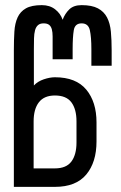

<svg xmlns="http://www.w3.org/2000/svg" viewBox="-20 -728 471 748"><path d="M194 -356C223.3 -356 244.7 -347.2 258 -329.5C271.3 -311.8 278 -287 278 -255V-173C278 -141 271.3 -116.2 258 -98.5C244.7 -80.8 223.3 -72 194 -72H111V-255C111 -287 117.8 -311.8 131.5 -329.5C145.2 -347.2 166 -356 194 -356ZM336 -472H415V-532C415 -558.7 414 -582.8 412 -604.5C410 -626.2 405 -644.7 397 -660C389 -675.3 377.2 -687.2 361.5 -695.5C345.8 -703.8 324.7 -708 298 -708C277.3 -708 261.3 -702.5 250 -691.5C238.7 -680.5 230 -667 224 -651C218.7 -667 209 -680.5 195 -691.5C181 -702.5 163.7 -708 143 -708C116.3 -708 95.7 -703.8 81 -695.5C66.3 -687.2 55.5 -675.3 48.5 -660C41.5 -644.7 37.3 -626.2 36 -604.5C34.7 -582.8 34 -558.7 34 -532V0H194C248.7 0 289.3 -16 316 -48C342.7 -80 356 -123 356 -177V-251C356 -304.3 342.7 -347 316 -379C289.3 -411 248.7 -427 194 -427C180.7 -427 166.2 -424.3 150.5 -419C134.8 -413.7 122 -405.7 112 -395V-536C112 -552 112.2 -566.2 112.5 -578.5C112.8 -590.8 114.2 -601.3 116.5 -610C118.8 -618.7 122.7 -625.3 128 -630C133.3 -634.7 140.7 -637 150 -637C159.3 -637 166.5 -635 171.5 -631C176.5 -627 180 -621.2 182 -613.5C184 -605.8 185 -596.7 185 -586V-497H263V-536C263 -568 264.5 -592.8 267.5 -610.5C270.5 -628.2 280.7 -637 298 -637C315.3 -637 326 -628.2 330 -610.5C334 -592.8 336 -568 336 -536Z"/></svg>

Font: Bebas Neue Regular two
Style: Regular2
Weight: 400
Designer: Ryoichi Tsunekawa & LGV (GE)
Foundry: Free Software Foundation, Inc.
Version: Version 1.003 August 13, 2016